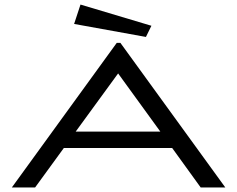

<svg xmlns="http://www.w3.org/2000/svg" viewBox="-20 -822 1040 842"><path d="M620 -660 644 -709 333 -802 305 -717ZM860 0H968L508 -634H492L32 0H134L260 -173H735ZM498 -500 683 -245H312Z"/></svg>

Font: Inconsolata UltraExpanded
Style: Regular
Weight: 400
Width: 9
Monospace: yes
Designer: Raph Levien, Cyreal, Brenton Simpson
Foundry: Raph Levien, Cyreal, Google
Version: Version 3.100